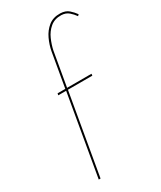

<svg xmlns="http://www.w3.org/2000/svg" viewBox="-199 -857 777 927"><g transform="rotate(-30 189.5 -394.0)"><path d="M372 -733 379 -740Q367 -757 350 -772Q333 -787 304 -788Q264 -789 238 -768Q212 -747 197 -715Q182 -683 176 -650L143 -460H100L98 -450H142L64 0H74L152 -450H288L289 -460H153L186 -650Q192 -678 205 -708Q218 -738 242.5 -758.5Q267 -779 304 -778Q329 -777 345 -763Q361 -749 372 -733Z"/></g></svg>

Font: Jost* 200 Hairline Italic
Style: Italic
Weight: 100
Italic angle: -10°
Version: Version 3.200; ttfautohint (v0.97) -l 8 -r 50 -G 200 -x 14 -